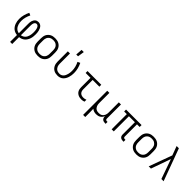

<svg xmlns="http://www.w3.org/2000/svg" viewBox="333 -2336 4134 4134"><g transform="rotate(45 2400.0 -268.5)"><path d="M268 215V6Q235 3 204.5 -8.5Q174 -20 149 -40.5Q124 -61 106 -88.5Q88 -116 77 -146.5Q66 -177 61 -209.5Q56 -242 56 -274Q56 -338 72.5 -400.5Q89 -463 118 -520L173 -495Q147 -444 132.5 -388Q118 -332 118 -275Q118 -250 121.5 -225.5Q125 -201 132 -177.5Q139 -154 151.5 -132Q164 -110 181.5 -92.5Q199 -75 221.5 -64Q244 -53 269 -50V-343Q269 -364 271 -384.5Q273 -405 279.5 -425Q286 -445 296.5 -463Q307 -481 322.5 -494.5Q338 -508 358.5 -514Q379 -520 400 -520Q425 -520 449 -510Q473 -500 489.5 -481Q506 -462 516.5 -438.5Q527 -415 533 -390.5Q539 -366 541.5 -340.5Q544 -315 544 -289Q544 -256 540.5 -222Q537 -188 526.5 -156Q516 -124 498 -95Q480 -66 455 -44Q430 -22 398 -9.5Q366 3 332 6V215ZM331 -50Q357 -54 380.5 -65.5Q404 -77 422 -96Q440 -115 452 -138.5Q464 -162 470.5 -187Q477 -212 479.5 -238Q482 -264 482 -290Q482 -304 481 -317Q480 -330 479 -343Q478 -356 475.5 -369Q473 -382 469 -394.5Q465 -407 459.5 -419.5Q454 -432 445.5 -442Q437 -452 425 -458Q413 -464 400 -464Q387 -464 375 -458Q363 -452 355 -442Q347 -432 342.5 -419.5Q338 -407 335.5 -394.5Q333 -382 332 -369Q331 -356 331 -343Z M900 8Q871 8 842 3Q813 -2 787 -15.5Q761 -29 740 -50Q719 -71 706 -97Q693 -123 688 -152Q683 -181 683 -210V-310Q683 -339 688 -368Q693 -397 706 -423Q719 -449 740 -470Q761 -491 787 -504.5Q813 -518 842 -523Q871 -528 900 -528Q929 -528 958 -523Q987 -518 1013 -504.5Q1039 -491 1060 -470Q1081 -449 1094 -423Q1107 -397 1112 -368Q1117 -339 1117 -310V-210Q1117 -181 1112 -152Q1107 -123 1094 -97Q1081 -71 1060 -50Q1039 -29 1013 -15.5Q987 -2 958 3Q929 8 900 8ZM900 -50Q921 -50 942 -54Q963 -58 981 -68Q999 -78 1013.5 -93.5Q1028 -109 1037 -128Q1046 -147 1049 -168Q1052 -189 1052 -210V-310Q1052 -331 1049 -352Q1046 -373 1037 -392Q1028 -411 1013.5 -426.5Q999 -442 981 -452Q963 -462 942 -466Q921 -470 900 -470Q879 -470 858 -466Q837 -462 819 -452Q801 -442 786.5 -426.5Q772 -411 763 -392Q754 -373 751 -352Q748 -331 748 -310V-210Q748 -189 751 -168Q754 -147 763 -128Q772 -109 786.5 -93.5Q801 -78 819 -68Q837 -58 858 -54Q879 -50 900 -50Z M1504 8Q1475 8 1446.5 3Q1418 -2 1392 -15.5Q1366 -29 1346 -50.5Q1326 -72 1313.5 -98Q1301 -124 1296 -152.5Q1291 -181 1291 -210V-520H1356V-210Q1356 -189 1359 -168.5Q1362 -148 1370.5 -129Q1379 -110 1392.5 -94.5Q1406 -79 1424 -68.5Q1442 -58 1462.5 -54Q1483 -50 1504 -50Q1530 -50 1554 -60.5Q1578 -71 1595.5 -90.5Q1613 -110 1623.5 -134Q1634 -158 1640.5 -183Q1647 -208 1650 -233.5Q1653 -259 1653 -285Q1653 -343 1638.5 -399.5Q1624 -456 1598 -507L1656 -534Q1685 -476 1701 -412.5Q1717 -349 1717 -284Q1717 -251 1712.5 -217Q1708 -183 1698 -150.5Q1688 -118 1671 -88.5Q1654 -59 1629 -36.5Q1604 -14 1571 -3Q1538 8 1504 8ZM1467 -600 1478 -752H1545L1522 -600Z M2230 8Q2205 8 2180 4Q2155 0 2132 -11Q2109 -22 2090.5 -39Q2072 -56 2060.5 -78.5Q2049 -101 2044.5 -125.5Q2040 -150 2040 -176V-462H1891V-520H2309V-462H2104V-176Q2104 -150 2111.5 -125.5Q2119 -101 2137 -83Q2155 -65 2179.5 -57.5Q2204 -50 2230 -50Q2251 -50 2271.5 -54Q2292 -58 2311 -66V-8Q2292 0 2271.5 4Q2251 8 2230 8Z M2491 215V-520H2556V-210Q2556 -190 2559 -169.5Q2562 -149 2570 -130Q2578 -111 2591 -95Q2604 -79 2621.5 -68.5Q2639 -58 2659.5 -54Q2680 -50 2700 -50Q2720 -50 2740.5 -54Q2761 -58 2778.5 -68.5Q2796 -79 2809 -95Q2822 -111 2830 -130Q2838 -149 2841 -169.5Q2844 -190 2844 -210V-520H2909V-88Q2909 -80 2911.5 -72.5Q2914 -65 2919 -60Q2924 -55 2931.5 -52.5Q2939 -50 2947 -50H2970V8H2947Q2927 8 2907 2.5Q2887 -3 2872.5 -16Q2858 -29 2851 -48.5Q2844 -68 2844 -88V-102Q2835 -77 2818.5 -55.5Q2802 -34 2779.5 -19Q2757 -4 2730 2Q2703 8 2676 8Q2643 8 2610.5 -2Q2578 -12 2553 -35Q2554 1 2555 36.5Q2556 72 2556 107V215Z M3516 8H3493Q3473 8 3453.5 2.5Q3434 -3 3419 -16Q3404 -29 3397.5 -48.5Q3391 -68 3391 -88V-462H3209V0H3145V-462H3064V-520H3536V-462H3455V-88Q3455 -80 3457.5 -72.5Q3460 -65 3465.5 -60Q3471 -55 3478 -52.5Q3485 -50 3493 -50H3516Z M3900 8Q3871 8 3842 3Q3813 -2 3787 -15.5Q3761 -29 3740 -50Q3719 -71 3706 -97Q3693 -123 3688 -152Q3683 -181 3683 -210V-310Q3683 -339 3688 -368Q3693 -397 3706 -423Q3719 -449 3740 -470Q3761 -491 3787 -504.5Q3813 -518 3842 -523Q3871 -528 3900 -528Q3929 -528 3958 -523Q3987 -518 4013 -504.5Q4039 -491 4060 -470Q4081 -449 4094 -423Q4107 -397 4112 -368Q4117 -339 4117 -310V-210Q4117 -181 4112 -152Q4107 -123 4094 -97Q4081 -71 4060 -50Q4039 -29 4013 -15.5Q3987 -2 3958 3Q3929 8 3900 8ZM3900 -50Q3921 -50 3942 -54Q3963 -58 3981 -68Q3999 -78 4013.5 -93.5Q4028 -109 4037 -128Q4046 -147 4049 -168Q4052 -189 4052 -210V-310Q4052 -331 4049 -352Q4046 -373 4037 -392Q4028 -411 4013.5 -426.5Q3999 -442 3981 -452Q3963 -462 3942 -466Q3921 -470 3900 -470Q3879 -470 3858 -466Q3837 -462 3819 -452Q3801 -442 3786.5 -426.5Q3772 -411 3763 -392Q3754 -373 3751 -352Q3748 -331 3748 -310V-210Q3748 -189 3751 -168Q3754 -147 3763 -128Q3772 -109 3786.5 -93.5Q3801 -78 3819 -68Q3837 -58 3858 -54Q3879 -50 3900 -50Z M4273 0 4466 -526 4435 -611Q4423 -642 4411.5 -673Q4400 -704 4389 -735H4457L4727 0H4659L4500 -449L4341 0Z"/></g></svg>

Font: Iosevka Light Extended
Style: Regular
Weight: 300
Width: 7
Monospace: yes
Designer: Belleve Invis
Foundry: Belleve Invis
Version: Version 32.5.0; ttfautohint (v1.8.4)